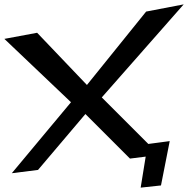

<svg xmlns="http://www.w3.org/2000/svg" viewBox="-164 -749 861 879"><path d="M573 100 613 -103 515 -90 302 -303 677 -729 505 -696 234 -360 6 -599 -144 -571 161 -281 -110 44 10 29 227 -227 431 -23 503 -32 480 110Z"/></svg>

Font: Gamestation Warped
Style: Regular
Weight: 400
Designer: Jonas Hecksher
Foundry: Jonas Hecksher, Playtypeª, e-types AS
Version: Version 1.003